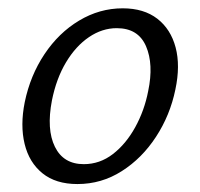

<svg xmlns="http://www.w3.org/2000/svg" viewBox="-20 -443 491 471"><path d="M169.9 8.5Q116.9 8.5 84.2 -17.9Q51.5 -44.3 40.4 -89.9Q29.3 -135.5 40.7 -192.4Q54.2 -257.8 89.1 -310.1Q124 -362.5 174.1 -392.5Q224.3 -422.6 281 -422.6Q332.8 -422.6 365.9 -397.1Q398.9 -371.5 410.8 -326.7Q422.7 -281.9 410.2 -223.3Q397.2 -160.2 362.7 -107.4Q328.3 -54.6 278.6 -23.1Q229 8.5 169.9 8.5ZM185.5 -40.3Q224.8 -40.3 257 -65.1Q289.1 -89.9 311.7 -130.9Q334.3 -171.9 343.5 -219.5Q357.3 -285.3 338.2 -329.6Q319.1 -373.9 266.4 -373.9Q230.6 -373.9 198.2 -351.9Q165.8 -329.9 142 -290.2Q118.2 -250.5 107.4 -196.7Q93.7 -125.5 114.7 -82.9Q135.7 -40.3 185.5 -40.3Z"/></svg>

Font: Ysabeau
Style: Bold Italic
Weight: 700
Italic angle: -12°
Designer: Christian Thalmann (Catharsis Fonts)
Version: Version 2.002